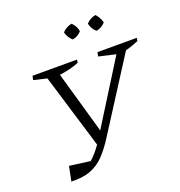

<svg xmlns="http://www.w3.org/2000/svg" viewBox="-150 -979 1040 1111"><g transform="rotate(-20 370.0 -424.0)"><path d="M100 5 118 -85 246 -68Q280 -98 313 -145L174 -603L93 -622L98 -647H372L369 -628Q314 -606 249 -598L358 -216L597 -598L493 -622L498 -647H740L737 -628Q714 -619 695 -612Q676 -605 657 -601L377 -163Q341 -106 304 -67.5Q267 -29 218.5 -10.5Q170 8 100 5ZM413 -853Q439 -828 444 -796Q421 -769 388 -765Q361 -791 355 -821Q381 -847 413 -853ZM560 -853Q572 -840 580 -825.5Q588 -811 591 -796Q566 -769 535 -765Q509 -787 502 -821Q527 -847 560 -853Z"/></g></svg>

Font: Piazzolla SC Light
Style: Italic
Weight: 300
Italic angle: -11.3°
Designer: Juan Pablo del Peral
Foundry: Huerta Tipografica
Version: Version 1.330